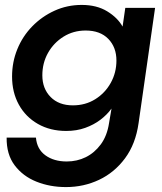

<svg xmlns="http://www.w3.org/2000/svg" viewBox="-20 -528 660 780"><path d="M248 232Q183 232 128 210Q73 188 39.5 143.5Q6 99 7 31H126Q130 78 164.5 103Q199 128 251 128Q293 128 328.5 110.5Q364 93 389.5 58.5Q415 24 423 -28L433 -87Q415 -62 388 -41.5Q361 -21 326 -8.5Q291 4 249 4Q184 4 134 -24.5Q84 -53 56.5 -103Q29 -153 29 -217Q29 -276 50.5 -328.5Q72 -381 111 -421Q150 -461 201.5 -484.5Q253 -508 312 -508Q373 -508 415.5 -482Q458 -456 478 -420L489 -496H610L543 -28Q531 57 488 115Q445 173 382.5 202.5Q320 232 248 232ZM276 -100Q327 -100 367 -125Q407 -150 430 -191.5Q453 -233 453 -282Q453 -336 420 -370Q387 -404 328 -404Q278 -404 238 -379Q198 -354 175 -313Q152 -272 152 -222Q152 -168 185.5 -134Q219 -100 276 -100Z"/></svg>

Font: Host Grotesk Light SemiBold
Style: Italic
Weight: 600
Italic angle: -8°
Version: Version 1.003